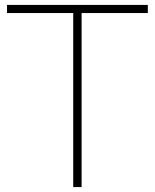

<svg xmlns="http://www.w3.org/2000/svg" viewBox="-20 -760 629 780"><path d="M277.5 0V-707H8.5V-740H580.5V-707H311.5V0Z"/></svg>

Font: Encode Sans SC SemiExpanded Thin
Style: Regular
Weight: 250
Width: 6
Designer: Multiple Designers
Foundry: Impallari Type
Version: Version 3.002